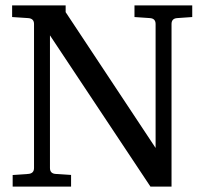

<svg xmlns="http://www.w3.org/2000/svg" viewBox="-20 -691 756 711"><path d="M691.9 -627.9 636.2 -624Q615.2 -622.6 615.2 -602.1V0H537.1L165 -560.1V-68.8Q165 -48.3 186 -46.9L243.2 -43V0H26.9V-43L84 -46.9Q106 -48.3 106 -68.8V-602.1Q106 -622.6 84 -624L24.9 -627.9V-670.9H223.1V-646L556.2 -143.1V-602.1Q556.2 -622.6 535.2 -624L478 -627.9V-670.9H691.9Z"/></svg>

Font: Ezra SIL SR
Style: Regular
Weight: 400
Designer: Development by SIL's NRSI team. OpenType tables by Ralph Hancock ( hancock@dircon.co.uk ).
Foundry: Development by SIL's NRSI team.
Version: Version 2.51; 2007